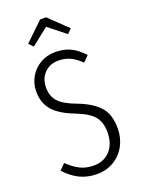

<svg xmlns="http://www.w3.org/2000/svg" viewBox="-167 -966 777 1052"><g transform="rotate(-20 222.0 -440.5)"><path d="M385 -620 352 -587Q321 -618 290.5 -632Q260 -646 222 -646Q172 -646 140.5 -613.5Q109 -581 109 -530Q109 -479 137.5 -447.5Q166 -416 239 -389Q323 -357 362.5 -312Q402 -267 402 -187Q402 -132 378 -87Q354 -42 310.5 -15.5Q267 11 211 11Q155 11 110.5 -11Q66 -33 28 -75L61 -108Q96 -74 130.5 -56.5Q165 -39 210 -39Q270 -39 306 -79Q342 -119 342 -185Q342 -244 314 -278Q286 -312 212 -341Q126 -374 88.5 -417.5Q51 -461 51 -528Q51 -573 73 -611.5Q95 -650 134 -673Q173 -696 222 -696Q274 -696 312 -677Q350 -658 385 -620ZM123 -764 99 -789 206 -892H241L348 -789L323 -764L223 -843Z"/></g></svg>

Font: Fira Sans Extra Condensed Light
Style: Regular
Weight: 300
Width: 1
Designer: Carrois Corporate & Edenspiekermann AG
Foundry: Carrois Corporate GbR & Edenspiekermann AG
Version: Version 4.203